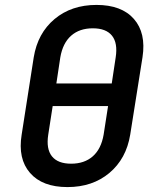

<svg xmlns="http://www.w3.org/2000/svg" viewBox="-20 -750 640 780"><path d="M254 10Q152 10 102 -47.5Q52 -105 68 -203L117 -517Q133 -615 201.5 -672.5Q270 -730 372 -730Q474 -730 524 -673Q574 -616 559 -518L509 -203Q493 -105 424.5 -47.5Q356 10 254 10ZM209 -411H434L450 -517Q459 -575 435 -605Q411 -635 357 -635Q303 -635 269 -605Q235 -575 225 -517ZM269 -85Q323 -85 357 -115Q391 -145 401 -203L419 -319H194L176 -203Q167 -145 191 -115Q215 -85 269 -85Z"/></svg>

Font: NKDuy Mono SemiBold
Style: Italic
Weight: 600
Italic angle: -9°
Monospace: yes
Designer: NKDuy
Foundry: NKDuy
Version: Version 2.251; ttfautohint (v1.8.4.7-5d5b)